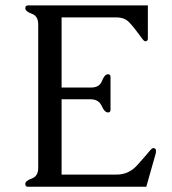

<svg xmlns="http://www.w3.org/2000/svg" viewBox="-20 -706 651 726"><path d="M212.9 -45.9H421.4Q466.8 -45.9 498.3 -80.8Q529.8 -115.7 545.9 -135.3Q554.7 -146 559.6 -146Q569.8 -146 569.8 -135.7Q569.8 -129.4 568.8 -125.5L533.2 0H84.5Q75.7 0 75.7 -10.3Q75.7 -22.5 100.1 -31Q124.5 -39.6 124.5 -71.3V-613.8Q124.5 -645.5 100.1 -654.1Q75.7 -662.6 75.7 -675.3Q75.7 -685.5 85.9 -685.5H539.1V-560.1Q539.1 -549.8 528.8 -549.8Q523.9 -549.8 510.7 -569.3Q486.3 -603 468.5 -621.6Q450.7 -640.1 421.4 -640.1H212.9V-375H324.7Q356 -375 365.7 -400.1Q375.5 -425.3 388.2 -425.3Q397.9 -425.3 397.9 -415V-291Q397.9 -280.8 388.2 -280.8Q375.5 -280.8 364.3 -305.7Q353 -330.6 321.8 -330.6H212.9Z"/></svg>

Font: Caudex
Style: Regular
Weight: 400
Version: Version 1.04